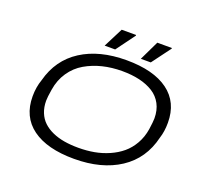

<svg xmlns="http://www.w3.org/2000/svg" viewBox="-146 -1046 1318 1232"><g transform="rotate(20 513.5 -429.5)"><path d="M661.1 -737.8 725.1 -871.1H824.2L825.2 -867.2L729 -737.8ZM414.1 -737.8 481.9 -871.1H579.1L581.1 -867.2L485.8 -737.8ZM477.1 12.2Q292.5 12.2 191.7 -61.5Q90.8 -135.3 90.8 -274.9Q90.8 -337.4 109.9 -391.1Q149.4 -541 272 -619.6Q394.5 -698.2 579.1 -698.2Q763.7 -698.2 864.3 -624.5Q964.8 -550.8 964.8 -411.1Q964.8 -351.6 949.2 -304.2Q912.6 -150.4 788.6 -69.1Q664.6 12.2 477.1 12.2ZM479 -64Q535.2 -64 586.4 -73.2Q637.7 -82.5 685.1 -103.3Q732.4 -124 769 -154.5Q805.7 -185.1 831.5 -230.5Q857.4 -275.9 866.2 -332Q874 -386.7 874 -408.2Q874 -463.9 851.8 -505.6Q829.6 -547.4 789.3 -572.8Q749 -598.1 695.8 -610.6Q642.6 -623 577.1 -623Q506.3 -623 443.6 -607.7Q380.9 -592.3 327.4 -561.3Q273.9 -530.3 237.8 -477.3Q201.7 -424.3 190.9 -355Q182.1 -300.8 182.1 -277.8Q182.1 -233.4 196.5 -197.5Q210.9 -161.6 237.1 -137Q263.2 -112.3 300.3 -95.7Q337.4 -79.1 381.8 -71.5Q426.3 -64 479 -64Z"/></g></svg>

Font: Archivo Expanded Light
Style: Italic
Weight: 300
Width: 7
Italic angle: -10°
Designer: Hector Gatti
Foundry: Omnibus-Type
Version: Version 2.001